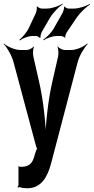

<svg xmlns="http://www.w3.org/2000/svg" viewBox="-55 -796 503 1029"><path d="M44 100V194C44 199 41 205 39 206L41 210C43 208 48 206 51 207C62 211 76 213 91 213C167 213 200 151 219 79L361 -462C370 -498 398 -543 415 -560L413 -563C395 -546 355 -528 326 -528H292C281 -528 260 -538 255 -547L253 -545C258 -536 260 -507 256 -492L226 -360C202 -258 188 -120 188 -40H192C192 -120 178 -258 154 -360L124 -492C120 -507 122 -536 127 -545L125 -547C120 -538 99 -528 88 -528H54C25 -528 -16 -546 -34 -563L-35 -560C-18 -543 9 -498 18 -461L137 -17C138 -13 143 3 146 3V-1C143 -1 138 14 136 18L129 41C119 80 99 98 60 98C55 98 50 97 45 97C44 97 45 95 45 94L42 96C43 97 44 99 44 100ZM282 -730 234 -645C220 -620 193 -594 177 -584L178 -580C194 -591 226 -603 250 -603H273C278 -603 290 -598 292 -594L295 -595C293 -600 298 -615 301 -620L357 -703C377 -731 408 -760 428 -772L427 -775C407 -764 370 -750 341 -750H312C307 -750 293 -756 291 -761L288 -759C290 -754 285 -736 282 -730ZM137 -726 100 -647C88 -621 63 -594 49 -583L51 -579C65 -590 96 -603 119 -603H138C144 -603 157 -597 159 -592L162 -594C160 -599 165 -617 168 -623L213 -701C231 -730 262 -761 281 -773L280 -776C261 -764 223 -750 195 -750H169C162 -750 146 -757 144 -763L142 -761C144 -755 141 -734 137 -726Z"/></svg>

Font: Asimov
Style: EdgeExtreme
Weight: 500
Designer: Google
Version: Version 2.000980: 2014